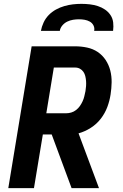

<svg xmlns="http://www.w3.org/2000/svg" viewBox="-20 -975 640 995"><path d="M23 0 144 -735H369Q401 -735 431.5 -728.5Q462 -722 486.5 -705.5Q511 -689 527.5 -664Q544 -639 551.5 -609.5Q559 -580 558.5 -548.5Q558 -517 553 -485Q548 -452 536 -420Q524 -388 502.5 -360Q481 -332 450.5 -312.5Q420 -293 387 -284L493 0H351L248 -278H202L156 0ZM220 -388H323Q336 -388 349.5 -392Q363 -396 374.5 -405Q386 -414 394 -425.5Q402 -437 408 -450Q414 -463 417 -476Q420 -489 423 -503Q425 -516 426 -529Q427 -542 426 -555Q425 -568 422 -580.5Q419 -593 412 -603Q405 -613 394 -619Q383 -625 369 -625H259ZM192 -815Q196 -837 206 -858.5Q216 -880 232.5 -897Q249 -914 270 -925.5Q291 -937 313.5 -943.5Q336 -950 358 -952.5Q380 -955 402 -955Q424 -955 445.5 -952.5Q467 -950 487 -943.5Q507 -937 524 -925.5Q541 -914 552.5 -897Q564 -880 566.5 -858.5Q569 -837 566 -815H468Q471 -830 464.5 -843Q458 -856 445.5 -863Q433 -870 418.5 -872.5Q404 -875 389 -875Q374 -875 358.5 -872.5Q343 -870 328.5 -863Q314 -856 303 -843Q292 -830 290 -815Z"/></svg>

Font: Iosevka SS04 XBd Ex
Style: Italic
Weight: 800
Width: 7
Italic angle: -9°
Monospace: yes
Designer: Belleve Invis
Foundry: Belleve Invis
Version: Version 19.0.0; ttfautohint (v1.8.4)